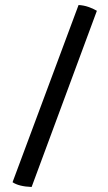

<svg xmlns="http://www.w3.org/2000/svg" viewBox="-20 -736 432 765"><path d="M106 9Q55 7 30 -10L293 -716Q313 -715 332 -708.5Q351 -702 366 -693Z"/></svg>

Font: Vollkorn ExtraBold
Style: Regular
Weight: 800
Designer: Friedrich Althausen
Foundry: Friedrich Althausen
Version: Version 5.000; ttfautohint (v1.8.3)